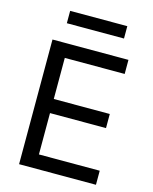

<svg xmlns="http://www.w3.org/2000/svg" viewBox="-132 -996 863 1082"><g transform="rotate(15 299.5 -454.5)"><path d="M85.9 0H534.4V-82H179.7V-323.2H506.4V-405.5H179.7V-645.2H529.1V-727.3H85.9ZM140.3 -837H473.7V-909.1H140.3Z"/></g></svg>

Font: GiG Sans Text
Style: Regular
Weight: 400
Designer: Andreas Faust
Version: Version 1.100;FEAKit 1.0